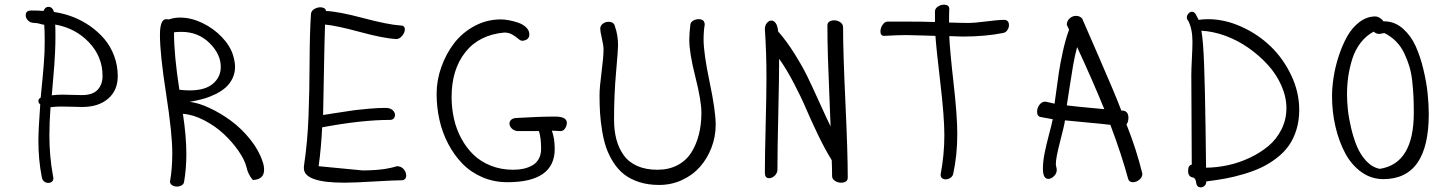

<svg xmlns="http://www.w3.org/2000/svg" viewBox="-20 -766 6202 820"><path d="M153.8 -349.1Q154.3 -356 158.2 -395.3Q162.1 -434.6 163.3 -448.2Q164.6 -461.9 167 -491.9Q169.4 -522 170.2 -544.7Q170.9 -567.4 170.9 -590.8Q170.9 -637.2 168.9 -660.2Q164.6 -660.2 151.4 -664.1Q138.2 -668 127 -668Q110.4 -668 100.1 -678.2Q89.8 -688.5 89.8 -701.2Q89.8 -721.2 113.8 -721.2Q148.9 -721.2 166 -719.2Q172.4 -736.8 187 -736.8Q203.6 -736.8 210.9 -714.8Q251.5 -709 290.5 -694.1Q329.6 -679.2 364.5 -654.8Q399.4 -630.4 425.8 -599.4Q452.1 -568.4 467.5 -527.3Q482.9 -486.3 482.9 -440.9Q482.9 -379.9 441.7 -344.5Q400.4 -309.1 331.1 -309.1Q317.9 -309.1 287.6 -310.1Q257.3 -311 240.2 -311Q218.8 -311 195.8 -308.1Q190.9 -241.2 190.9 -189.9Q190.9 -98.1 206.1 -16.1Q208 -8.3 208 -4.9Q208 4.9 201.7 10Q195.3 15.1 186 15.1Q175.8 15.1 168 8.5Q160.2 2 158.2 -11.2Q144 -83.5 144 -164.1Q144 -213.4 151.9 -319.8Q144 -326.2 144 -335Q144 -343.8 153.8 -349.1ZM215.8 -661.1Q216.8 -643.1 216.8 -607.9Q216.8 -578.6 215.1 -542.2Q213.4 -505.9 211.9 -487.1Q210.4 -468.3 206.1 -417.7Q201.7 -367.2 201.2 -358.9Q223.6 -361.8 247.1 -361.8Q258.8 -361.8 286.6 -360.8Q314.5 -359.9 330.1 -359.9Q375.5 -359.9 396.7 -382.3Q418 -404.8 418 -441.9Q418 -523.9 360.1 -585Q302.2 -646 215.8 -661.1Z M663.1 -617.2Q663.1 -684.1 689.9 -684.1Q697.3 -684.1 702.1 -683.1Q722.2 -690.9 750 -690.9Q795.9 -690.9 844 -668Q892.1 -645 928 -607.2Q963.9 -569.3 976.1 -527.8Q983.9 -499 983.9 -481Q983.9 -454.1 973.1 -431.6Q962.4 -409.2 944.8 -393.3Q927.2 -377.4 901.9 -364.7Q876.5 -352.1 849.1 -344.2Q821.8 -336.4 790 -331.1Q828.1 -326.7 875.2 -304.7Q922.4 -282.7 966.8 -250Q1011.2 -217.3 1048.3 -171.1Q1085.4 -125 1101.1 -77.1Q1107.9 -58.6 1107.9 -41Q1107.9 0.5 1060.1 2.9Q1039.1 -20.5 1032.2 -54.2Q1024.4 -84.5 998 -122.3Q971.7 -160.2 935.3 -194.1Q898.9 -228 851.8 -252.4Q804.7 -276.9 761.2 -279.8Q775.9 -183.1 775.9 -107.9Q775.9 -45.9 766.1 11.2Q764.6 20.5 755.6 25.6Q746.6 30.8 735.8 30.8Q723.6 30.8 714.8 24.9Q706.1 19 706.1 8.8Q715.8 -44.9 715.8 -112.8Q715.8 -195.8 689.5 -365Q663.1 -534.2 663.1 -617.2ZM723.1 -627.9Q723.1 -529.8 746.1 -382.8Q768.6 -379.9 790 -379.9Q856 -379.9 889.4 -408.4Q922.9 -437 922.9 -480Q922.9 -535.2 874.5 -582.5Q826.2 -629.9 754.9 -629.9Q734.4 -629.9 723.1 -627.9Z M1308.1 -707Q1309.6 -719.7 1322 -727.3Q1334.5 -734.9 1349.1 -734.9Q1358.4 -734.9 1365 -730.7Q1371.6 -726.6 1372.1 -719.2Q1426.3 -716.8 1531.7 -688.7Q1637.2 -660.6 1690.9 -657.2Q1709 -657.2 1709 -640.1Q1709 -627 1697.5 -613Q1686 -599.1 1671.9 -599.1Q1618.2 -602.1 1517.6 -629.4Q1417 -656.7 1368.2 -661.1Q1365.7 -591.8 1363.5 -461.7Q1361.3 -331.5 1359.9 -274.9Q1370.6 -276.4 1422.9 -284.7Q1475.1 -293 1496.3 -295.7Q1517.6 -298.3 1556.4 -301.8Q1595.2 -305.2 1627 -305.2Q1646 -305.2 1656.5 -295.9Q1667 -286.6 1667 -274.9Q1667 -266.1 1661.4 -260Q1655.8 -253.9 1646 -253.9Q1524.4 -253.9 1356 -222.2Q1351.1 -128.4 1340.8 -56.2L1528.8 -38.1Q1557.1 -38.1 1582.5 -40Q1607.9 -42 1623.8 -44.4Q1639.6 -46.9 1651.1 -49.6Q1662.6 -52.2 1668.5 -54.2Q1674.3 -56.2 1674.8 -56.2Q1692.9 -56.2 1703.9 -43.7Q1714.8 -31.2 1714.8 -16.1Q1714.8 -7.3 1709.7 -1.7Q1704.6 3.9 1695.8 3.9Q1665 3.9 1579.3 9Q1493.7 14.2 1450.2 14.2Q1277.8 14.2 1277.8 -47.9Q1277.8 -57.1 1278.8 -62Q1293.5 -160.2 1297.6 -268.8Q1301.8 -377.4 1302.2 -500.7Q1302.7 -624 1308.1 -707Z M2281.7 -206.1H2189.9Q2174.8 -208 2165.3 -217.5Q2155.8 -227.1 2155.8 -238.8Q2155.8 -248 2163.6 -254.9Q2171.4 -261.7 2187 -262.2Q2280.8 -268.1 2351.1 -268.1Q2400.9 -268.1 2400.9 -241.2Q2400.9 -229 2393.3 -217.5Q2385.7 -206.1 2374 -206.1Q2369.6 -206.1 2357.2 -207Q2344.7 -208 2336.9 -208Q2349.1 -175.3 2349.1 -129.9Q2349.1 12.2 2147 12.2Q2089.8 12.2 2040.3 -9Q1990.7 -30.3 1955.3 -66.7Q1919.9 -103 1894.5 -151.1Q1869.1 -199.2 1856.9 -253.7Q1844.7 -308.1 1844.7 -365.2Q1844.7 -423.3 1865 -480.2Q1885.3 -537.1 1920.2 -582.3Q1955.1 -627.4 2007.3 -655.3Q2059.6 -683.1 2119.1 -683.1Q2133.8 -683.1 2152.8 -679.7Q2171.9 -676.3 2192.4 -669.4Q2212.9 -662.6 2226.8 -649.4Q2240.7 -636.2 2240.7 -619.1Q2240.7 -594.7 2210.9 -591.8Q2203.1 -591.8 2193.1 -600.6Q2183.1 -609.4 2168.2 -618.2Q2153.3 -627 2133.8 -627Q2025.9 -617.2 1967.3 -543Q1908.7 -468.8 1908.7 -352.1Q1908.7 -304.2 1918.7 -259.3Q1928.7 -214.4 1950.2 -174.6Q1971.7 -134.8 2002.2 -105.2Q2032.7 -75.7 2076.4 -58.3Q2120.1 -41 2171.9 -41Q2195.8 -41 2215.8 -45.4Q2235.8 -49.8 2253.4 -59.6Q2271 -69.3 2281 -87.6Q2291 -106 2291 -130.9Q2291 -177.2 2281.7 -206.1Z M2557.6 -554.2Q2557.6 -571.8 2550.5 -602.1Q2543.5 -632.3 2543.5 -643.1Q2543.5 -656.2 2554.4 -664.6Q2565.4 -672.9 2578.6 -672.9Q2602.5 -672.9 2606.4 -652.8Q2619.6 -616.7 2619.6 -571.8Q2619.6 -552.7 2611.1 -457Q2602.5 -361.3 2602.5 -255.9Q2602.5 -209 2612.3 -171.4Q2622.1 -133.8 2643.3 -103.8Q2664.6 -73.7 2701.2 -57.4Q2737.8 -41 2787.6 -41Q2836.4 -41 2873.5 -60.5Q2910.6 -80.1 2932.4 -114.5Q2954.1 -148.9 2964.8 -191.7Q2975.6 -234.4 2975.6 -284.2Q2975.6 -335.9 2949.7 -438Q2923.8 -540 2923.8 -596.2Q2923.8 -623 2928.7 -663.1Q2930.7 -672.4 2941.2 -678.2Q2951.7 -684.1 2963.9 -684.1Q2989.7 -684.1 2989.7 -660.2Q2984.9 -633.8 2984.9 -597.2Q2984.9 -538.6 3010.7 -415.3Q3036.6 -292 3036.6 -232.9Q3036.6 -182.6 3018.8 -136Q3001 -89.4 2970 -54Q2939 -18.6 2893.3 2.7Q2847.7 23.9 2794.9 23.9Q2747.6 23.9 2709.5 11.5Q2671.4 -1 2645.3 -21.5Q2619.1 -42 2599.6 -72.8Q2580.1 -103.5 2569.1 -135.3Q2558.1 -167 2551.5 -207.8Q2544.9 -248.5 2542.7 -283Q2540.5 -317.4 2540.5 -358.9Q2540.5 -392.6 2549.1 -458Q2557.6 -523.4 2557.6 -554.2Z M3513.7 -657.2Q3513.7 -668 3521.7 -673.6Q3529.8 -679.2 3542.5 -679.2Q3557.1 -679.2 3568.8 -670.9Q3580.6 -662.6 3580.6 -649.9Q3580.6 -543 3590.6 -328.9Q3600.6 -114.7 3600.6 -7.8Q3600.6 14.2 3571.3 14.2Q3557.1 14.2 3545.4 6.1Q3533.7 -2 3533.7 -14.2Q3533.7 -47.9 3532.2 -82Q3504.4 -126.5 3474.6 -188.2Q3444.8 -250 3423.3 -300.3Q3401.9 -350.6 3370.6 -410.4Q3339.4 -470.2 3307.6 -515.1Q3307.6 -439.5 3304 -282.5Q3300.3 -125.5 3300.3 -42Q3300.3 -26.9 3288.8 -15.9Q3277.3 -4.9 3264.6 -4.9Q3246.6 -4.9 3246.6 -28.8Q3246.6 -95.2 3250 -229.7Q3253.4 -364.3 3253.4 -433.1Q3253.4 -544.4 3246.6 -642.1Q3246.6 -656.7 3255.1 -667.5Q3263.7 -678.2 3274.4 -678.2Q3285.2 -678.2 3293.2 -666.7Q3301.3 -655.3 3303.2 -631.8Q3339.8 -590.3 3374 -535.4Q3408.2 -480.5 3428 -439.7Q3447.8 -398.9 3479.5 -328.9Q3511.2 -258.8 3527.3 -226.1Q3525.9 -269 3522 -360.4Q3518.1 -451.7 3515.9 -522.2Q3513.7 -592.8 3513.7 -657.2Z M3973.1 -671.9V-716.8Q3973.1 -729.5 3985.4 -737.8Q3997.6 -746.1 4012.2 -746.1Q4022 -746.1 4028.1 -741.5Q4034.2 -736.8 4034.2 -728Q4033.2 -708 4033.2 -669.9Q4086.9 -668 4116.2 -668Q4142.1 -668 4192.9 -674.6Q4243.7 -681.2 4269 -681.2Q4278.8 -681.2 4283.9 -675Q4289.1 -668.9 4289.1 -659.2Q4289.1 -647.5 4282.2 -637.2Q4275.4 -627 4263.2 -625Q4187.5 -609.9 4091.3 -609.9Q4081.5 -609.9 4062.3 -610.8Q4043 -611.8 4034.2 -611.8Q4036.6 -551.8 4052.5 -411.4Q4068.4 -271 4068.4 -194.8Q4068.4 -103.5 4051.3 -24.9Q4049.3 -13.7 4039.6 -6.8Q4029.8 0 4018.1 0Q4009.3 0 4003.2 -5.4Q3997.1 -10.7 3997.1 -20Q4013.2 -105 4013.2 -188Q4013.2 -267.6 3995.8 -414.1Q3978.5 -560.5 3975.1 -612.8Q3964.8 -612.8 3919.4 -614.5Q3874 -616.2 3849.1 -616.2Q3815.9 -616.2 3756.3 -612.8Q3740.2 -612.8 3740.2 -631.8Q3740.2 -646.5 3749.5 -660.2Q3758.8 -673.8 3771 -673.8H3849.1Q3929.2 -673.8 3973.1 -671.9Z M4476.1 -256.8 4425.3 -266.1Q4409.2 -268.6 4409.2 -289.1Q4409.2 -304.7 4419.2 -318.4Q4429.2 -332 4445.3 -332L4483.9 -323.2L4485.8 -337.9Q4497.1 -421.4 4502.2 -456.1Q4507.3 -490.7 4519 -544.9Q4530.8 -599.1 4545.9 -639.2L4536.1 -660.2Q4536.1 -676.3 4548.1 -687.3Q4560.1 -698.2 4575.2 -698.2Q4592.8 -698.2 4602.1 -686Q4613.3 -659.2 4676.3 -515.4Q4739.3 -371.6 4769 -293.9Q4772.9 -293 4780.3 -293Q4799.3 -287.6 4799.3 -263.2Q4799.3 -244.6 4791 -234.9Q4834 -126.5 4858.9 -23.9Q4858.9 -9.3 4845.9 1.5Q4833 12.2 4818.8 12.2Q4801.8 12.2 4797.9 -2.9Q4770 -106 4722.2 -232.9Q4686 -237.3 4619.9 -243.2Q4553.7 -249 4528.3 -252Q4525.4 -229.5 4507.3 -160.6Q4489.3 -91.8 4489.3 -65.9Q4489.3 -61.5 4491.2 -53.2Q4493.2 -44.9 4493.2 -40Q4493.2 -25.4 4481.4 -13.7Q4469.7 -2 4457 -2Q4434.1 -2 4434.1 -45.9Q4434.1 -74.7 4440.9 -109.9Q4447.8 -145 4459.7 -189.9Q4471.7 -234.9 4476.1 -256.8ZM4580.1 -564.9Q4570.3 -528.3 4563 -486.6Q4555.7 -444.8 4548.1 -393.6Q4540.5 -342.3 4536.1 -315.9Q4562 -312 4696.3 -299.8Q4644 -427.7 4580.1 -564.9Z M5054.2 -678.2Q5048.8 -683.6 5048.8 -690.9Q5048.8 -700.7 5055.7 -708.3Q5062.5 -715.8 5070.8 -715.8Q5080.1 -715.8 5086.9 -705.1L5099.1 -681.2Q5119.1 -684.1 5139.2 -684.1Q5210.4 -684.1 5281.5 -652.1Q5352.5 -620.1 5406.7 -567.9Q5460.9 -515.6 5494.9 -443.8Q5528.8 -372.1 5528.8 -296.9Q5528.8 -250.5 5516.6 -211.4Q5504.4 -172.4 5483.9 -143.6Q5463.4 -114.7 5432.6 -91.1Q5401.9 -67.4 5368.7 -51.5Q5335.4 -35.6 5293.9 -23.2Q5252.4 -10.7 5214.4 -3.7Q5176.3 3.4 5131.8 8.8Q5131.8 20.5 5124.8 27.3Q5117.7 34.2 5108.9 34.2Q5099.1 34.2 5094.2 28.6Q5089.4 22.9 5088.9 15.9Q5088.4 8.8 5085.4 1.7Q5082.5 -5.4 5076.2 -7.8Q5054.2 -10.3 5054.2 -36.1Q5054.2 -60.1 5069.8 -63Q5069.8 -144 5068.8 -266.4Q5067.9 -388.7 5067.9 -445.8Q5067.9 -468.3 5070.3 -515.1Q5072.8 -562 5072.8 -587.9Q5072.8 -643.1 5054.2 -678.2ZM5110.8 -634.8Q5118.7 -595.2 5122.6 -488.5Q5126.5 -381.8 5128.7 -220.5Q5130.9 -59.1 5130.9 -49.8Q5176.3 -50.3 5223.4 -60.3Q5270.5 -70.3 5315.7 -91.3Q5360.8 -112.3 5396 -141.4Q5431.2 -170.4 5452.6 -212.6Q5474.1 -254.9 5474.1 -304.2Q5474.1 -352.1 5452.6 -400.6Q5431.2 -449.2 5394.3 -489.5Q5357.4 -529.8 5311.3 -562Q5265.1 -594.2 5212.9 -613.3Q5160.6 -632.3 5110.8 -634.8Z M5668.9 -355Q5668.9 -393.1 5675.8 -437.3Q5682.6 -481.4 5697.8 -527.6Q5712.9 -573.7 5733.9 -611.1Q5754.9 -648.4 5786.4 -672.1Q5817.9 -695.8 5854 -695.8Q5862.8 -695.8 5872.8 -689.7Q5882.8 -683.6 5888.7 -674.8H5896Q5938.5 -673.3 5972.4 -643.1Q6006.3 -612.8 6026.1 -568.8Q6045.9 -524.9 6059.1 -469.7Q6072.3 -414.6 6077.1 -367.4Q6082 -320.3 6082 -278.8Q6082 -1 5887.7 -1Q5836.4 -1 5794.2 -31.2Q5752 -61.5 5725.1 -111.8Q5698.2 -162.1 5683.6 -224.9Q5668.9 -287.6 5668.9 -355ZM5892.1 -625Q5889.6 -625 5882.1 -623Q5874.5 -621.1 5869.6 -621.1Q5857.9 -621.1 5846.7 -630.9Q5814 -613.3 5790.8 -583Q5767.6 -552.7 5755.6 -514.9Q5743.7 -477.1 5738.3 -439.9Q5732.9 -402.8 5732.9 -361.8Q5732.9 -333 5736.6 -297.6Q5740.2 -262.2 5750.5 -219Q5760.7 -175.8 5775.6 -140.1Q5790.5 -104.5 5815.9 -77.6Q5841.3 -50.8 5873 -44.9Q6018.1 -67.4 6018.1 -284.2Q6018.1 -322.8 6016.8 -351.1Q6015.6 -379.4 6011.7 -416.5Q6007.8 -453.6 5999.3 -481.9Q5990.7 -510.3 5977.3 -538.6Q5963.9 -566.9 5942.4 -588.9Q5920.9 -610.8 5892.1 -625Z"/></svg>

Font: Zhizn
Style: Regular
Weight: 400
Designer: Peter Zharnov
Foundry: Peter Zharnov
Version: Version 1.000